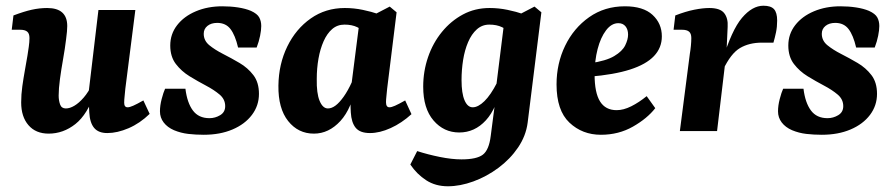

<svg xmlns="http://www.w3.org/2000/svg" viewBox="-20 -458 3128 671"><path d="M150 9Q105 9 79.5 -20.5Q54 -50 54 -100Q54 -128 58 -156.5Q62 -185 67 -212.5Q72 -240 76 -264Q78 -277 80.5 -294Q83 -311 83 -325Q83 -341 75 -347.5Q67 -354 51 -354H21L27 -404Q64 -418 91 -424Q118 -430 145 -430Q215 -430 215 -367Q215 -358 214 -347.5Q213 -337 211 -321Q207 -288 200.5 -251.5Q194 -215 189.5 -181.5Q185 -148 185 -124Q185 -107 190 -93Q195 -79 210 -79Q224 -79 240 -88.5Q256 -98 272.5 -117Q289 -136 303 -165L313 -137Q286 -58 243.5 -24.5Q201 9 150 9ZM355 7Q324 7 309 -11Q294 -29 292 -65Q291 -80 291 -98Q291 -116 290 -137L324 -423H453L418 -148Q417 -135 415.5 -122Q414 -109 414 -99Q414 -83 426 -83Q433 -83 445.5 -88.5Q458 -94 481 -107L503 -60Q469 -27 429.5 -10Q390 7 355 7Z M692 13Q664 13 638 10Q612 7 588 -3Q565 -13 552 -30Q539 -47 539 -69Q539 -89 545 -112Q551 -135 557 -148H628Q634 -99 654 -72Q674 -45 712 -45Q732 -45 749.5 -55.5Q767 -66 767 -87Q767 -111 747.5 -127.5Q728 -144 699.5 -159Q671 -174 642.5 -191.5Q614 -209 594.5 -234.5Q575 -260 575 -299Q575 -339 599 -370Q623 -401 664.5 -418.5Q706 -436 757 -436Q786 -436 812 -432Q838 -428 857 -420Q879 -410 886 -397Q893 -384 893 -367Q893 -353 889 -333Q885 -313 877 -292H812Q802 -335 785.5 -356.5Q769 -378 739 -378Q718 -378 705 -367.5Q692 -357 692 -340Q692 -316 711.5 -300Q731 -284 759.5 -269.5Q788 -255 817 -238Q846 -221 865.5 -195.5Q885 -170 885 -130Q885 -89 860.5 -56.5Q836 -24 792.5 -5.5Q749 13 692 13Z M1077 9Q1022 9 987 -35Q952 -79 953 -159Q954 -234 984 -295.5Q1014 -357 1066 -393.5Q1118 -430 1185 -430Q1217 -430 1248 -423.5Q1279 -417 1302 -409L1266 -340Q1247 -354 1228.5 -363Q1210 -372 1184 -372Q1159 -372 1141 -356.5Q1123 -341 1111 -314Q1099 -287 1093 -253Q1087 -219 1087 -182Q1086 -132 1097 -105.5Q1108 -79 1126 -79Q1139 -79 1152.5 -89Q1166 -99 1181 -120Q1196 -141 1210 -172L1225 -165Q1210 -79 1169.5 -35Q1129 9 1077 9ZM1273 7Q1238 7 1223 -11.5Q1208 -30 1206 -65Q1205 -78 1205 -100Q1205 -122 1205 -137L1236 -380L1342 -435L1366 -415L1333 -148Q1332 -136 1330.5 -122.5Q1329 -109 1329 -101Q1329 -83 1341 -83Q1348 -83 1360.5 -88.5Q1373 -94 1396 -107L1418 -59Q1384 -28 1345.5 -10.5Q1307 7 1273 7Z M1545 193Q1502 193 1469.5 172Q1437 151 1414 117L1438 70Q1475 82 1517 90.5Q1559 99 1593 99Q1646 99 1667.5 82.5Q1689 66 1695 17L1711 -106L1712 -139L1742 -380L1848 -435L1872 -415L1824 -29Q1818 17 1790.5 57.5Q1763 98 1722 128.5Q1681 159 1634.5 176Q1588 193 1545 193ZM1585 5Q1531 5 1495 -37Q1459 -79 1459 -155Q1459 -209 1476 -258.5Q1493 -308 1524.5 -346.5Q1556 -385 1598 -407.5Q1640 -430 1691 -430Q1723 -430 1754 -423.5Q1785 -417 1808 -409L1772 -340Q1753 -354 1734.5 -363Q1716 -372 1690 -372Q1665 -372 1646.5 -355.5Q1628 -339 1616 -311Q1604 -283 1598.5 -248.5Q1593 -214 1593 -178Q1593 -132 1603.5 -107.5Q1614 -83 1632 -83Q1651 -83 1673 -104.5Q1695 -126 1717 -169L1732 -162Q1717 -80 1678 -37.5Q1639 5 1585 5Z M2164 -436Q2228 -436 2260.5 -406Q2293 -376 2293 -331Q2293 -291 2265.5 -262Q2238 -233 2182 -215Q2126 -197 2040 -190L2042 -237Q2098 -245 2126.5 -262Q2155 -279 2165 -299.5Q2175 -320 2175 -337Q2175 -355 2166 -366Q2157 -377 2141 -377Q2117 -377 2098 -352Q2079 -327 2068.5 -286.5Q2058 -246 2058 -197Q2058 -134 2077 -103.5Q2096 -73 2135 -73Q2159 -73 2186 -86.5Q2213 -100 2240 -122L2270 -80Q2242 -44 2192 -15.5Q2142 13 2080 13Q2015 13 1970 -29.5Q1925 -72 1925 -163Q1925 -236 1955 -298Q1985 -360 2039 -398Q2093 -436 2164 -436Z M2356 0 2391 -271Q2393 -282 2394.5 -297.5Q2396 -313 2396 -325Q2396 -341 2388 -347.5Q2380 -354 2364 -354H2334L2340 -404Q2376 -418 2406 -424Q2436 -430 2459 -430Q2497 -430 2511 -412Q2525 -394 2523 -364L2519 -277L2486 0ZM2505 -247Q2537 -353 2573 -395.5Q2609 -438 2648 -438Q2674 -438 2685 -426Q2696 -414 2696 -386Q2696 -364 2692 -345Q2688 -326 2683 -309H2643Q2598 -309 2566 -290Q2534 -271 2507 -214Z M2852 13Q2824 13 2798 10Q2772 7 2748 -3Q2725 -13 2712 -30Q2699 -47 2699 -69Q2699 -89 2705 -112Q2711 -135 2717 -148H2788Q2794 -99 2814 -72Q2834 -45 2872 -45Q2892 -45 2909.5 -55.5Q2927 -66 2927 -87Q2927 -111 2907.5 -127.5Q2888 -144 2859.5 -159Q2831 -174 2802.5 -191.5Q2774 -209 2754.5 -234.5Q2735 -260 2735 -299Q2735 -339 2759 -370Q2783 -401 2824.5 -418.5Q2866 -436 2917 -436Q2946 -436 2972 -432Q2998 -428 3017 -420Q3039 -410 3046 -397Q3053 -384 3053 -367Q3053 -353 3049 -333Q3045 -313 3037 -292H2972Q2962 -335 2945.5 -356.5Q2929 -378 2899 -378Q2878 -378 2865 -367.5Q2852 -357 2852 -340Q2852 -316 2871.5 -300Q2891 -284 2919.5 -269.5Q2948 -255 2977 -238Q3006 -221 3025.5 -195.5Q3045 -170 3045 -130Q3045 -89 3020.5 -56.5Q2996 -24 2952.5 -5.5Q2909 13 2852 13Z"/></svg>

Font: Rasa
Style: Bold Italic
Weight: 700
Italic angle: -7.10001°
Designer: Anna Giedrys (Yrsa+Rasa design), David Brezina (Yrsa art-direction, Rasa art-direction, design)
Foundry: Rosetta Type Foundry
Version: Version 2.004